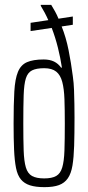

<svg xmlns="http://www.w3.org/2000/svg" viewBox="-20 -763 363 791"><path d="M163 8Q127 8 103.5 0.5Q80 -7 66 -24Q52 -41 46 -71Q40 -101 38 -146Q36 -191 36 -254Q36 -334 39 -386Q42 -438 54 -467Q66 -496 91.5 -507Q117 -518 160 -518Q185 -518 202.5 -509.5Q220 -501 232 -484L235 -485Q229 -525 218.5 -567Q208 -609 193 -648L106 -635V-669L179 -680Q172 -696 164 -711Q156 -726 148 -739V-743H191Q199 -730 207 -715.5Q215 -701 221 -686L280 -695V-661L234 -654Q252 -609 262.5 -556.5Q273 -504 280 -449Q284 -421 285 -392Q286 -363 286.5 -334.5Q287 -306 287 -278Q287 -211 285.5 -162.5Q284 -114 278.5 -81Q273 -48 259.5 -28.5Q246 -9 223 -0.5Q200 8 163 8ZM162 -28Q194 -28 211.5 -38Q229 -48 236.5 -73.5Q244 -99 245.5 -143Q247 -187 247 -254Q247 -312 245.5 -354.5Q244 -397 236.5 -425.5Q229 -454 211.5 -468Q194 -482 162 -482Q130 -482 112 -473Q94 -464 86.5 -440Q79 -416 77.5 -371Q76 -326 76 -254Q76 -187 77.5 -143Q79 -99 86.5 -73.5Q94 -48 112 -38Q130 -28 162 -28Z"/></svg>

Font: Saira UltraCondensed ExtraLight
Style: Regular
Weight: 250
Width: 1
Designer: Hector Gatti with collaboration of the Omnibus-Type team
Foundry: Omnibus-Type
Version: Version 1.101